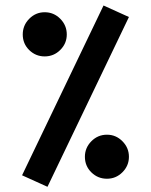

<svg xmlns="http://www.w3.org/2000/svg" viewBox="-20 -680 557 709"><path d="M362.3 -659.7 456.1 -617.2 155.3 9.8 61.5 -32.7ZM64 -552.7Q64 -586.4 87.9 -610.6Q111.8 -634.8 145 -634.8Q178.7 -634.8 202.6 -610.6Q226.6 -586.4 226.6 -552.7Q226.6 -519.5 202.6 -495.6Q178.7 -471.7 145 -471.7Q111.8 -471.7 87.9 -495.1Q64 -518.6 64 -552.7ZM293.5 -101.1Q293.5 -134.3 317.4 -158.4Q341.3 -182.6 375 -182.6Q408.2 -182.6 432.1 -158.4Q456.1 -134.3 456.1 -101.1Q456.1 -67.9 432.1 -43.9Q408.2 -20 375 -20Q341.3 -20 317.4 -43.5Q293.5 -66.9 293.5 -101.1Z"/></svg>

Font: Vazirmatn UI FD SemiBold
Style: Regular
Weight: 600
Designer: Saber Rastikerdar
Foundry: Saber Rastikerdar
Version: Version 33.003